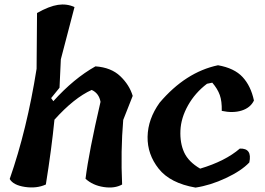

<svg xmlns="http://www.w3.org/2000/svg" viewBox="-20 -851 1203 871"><path d="M582 -416 539 -307Q527 -165 534 -14Q500 5 450.5 -2.5Q401 -10 368 -40Q383 -161 436 -389Q429 -428 396 -443Q316 -407 227 -308Q214 -176 188 -14Q146 5 93 -3Q40 -11 24 -39Q102 -262 146 -539L148 -792Q203 -823 243 -829Q283 -835 318 -819L256 -582L250 -453L212 -406L222 -392Q315 -495 413 -550Q484 -545 525.5 -505.5Q567 -466 582 -416Z M969 -555Q1043 -542 1080.5 -501.5Q1118 -461 1132 -395Q1116 -362 1076.5 -349.5Q1037 -337 986 -348Q987 -392 977 -420Q967 -448 943 -476L919 -471Q865 -430 833 -373Q801 -316 798.5 -259Q796 -202 815.5 -159.5Q835 -117 888 -86Q1002 -120 1068 -177Q1125 -179 1111 -114Q1075 -76 1004.5 -43Q934 -10 867 0Q752 -20 700 -85.5Q648 -151 649.5 -231Q651 -311 704 -385Q822 -524 969 -555Z"/></svg>

Font: Tillana SemiBold
Style: Regular
Weight: 600
Designer: Lipi Raval (Devanagari, Latin), Jonny Pinhorn (Latin)
Foundry: Indian Type Foundry
Version: Version 2.003;PS 1.0;hotconv 1.0.79;makeotf.lib2.5.61930; tt